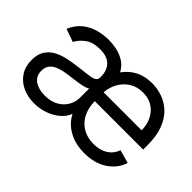

<svg xmlns="http://www.w3.org/2000/svg" viewBox="-93 -826 1110 1110"><g transform="rotate(45 462.5 -270.5)"><path d="M647.7 11.4Q573.9 11.4 519.9 -18.6Q465.9 -48.7 440.3 -99.4H437.5Q426.8 -68.9 397.5 -43.3Q368.3 -17.8 326.5 -2.5Q284.8 12.8 237.2 12.8Q185.4 12.8 143.1 -6.9Q100.9 -26.6 76 -64.1Q51.1 -101.6 51.1 -154.8Q51.1 -201.7 69.8 -231Q88.4 -260.3 119.1 -277.2Q149.9 -294 187.5 -302.4Q225.1 -310.7 262.8 -315.3Q312.5 -321.7 343.6 -325.3Q374.6 -328.8 389 -337Q403.4 -345.2 403.4 -365.1V-367.9Q403.4 -420.1 374.6 -449.4Q345.9 -478.7 288.4 -478.7Q228.7 -478.7 194.4 -452.4Q160.2 -426.1 146.3 -396.3L66.8 -424.7Q88.1 -474.4 123.8 -502.3Q159.4 -530.2 201.9 -541.4Q244.3 -552.6 285.5 -552.6Q311.4 -552.6 345.2 -546.5Q378.9 -540.5 411 -522Q443.2 -503.6 463.8 -465.6Q492.9 -506.7 536.9 -529.7Q581 -552.6 639.2 -552.6Q681.8 -552.6 723.4 -538.4Q764.9 -524.1 799 -492.4Q833.1 -460.6 853.3 -408.4Q873.6 -356.2 873.6 -279.8V-244.3H477.6Q480.5 -157 527.5 -110.4Q574.6 -63.9 647.7 -63.9Q697.1 -63.9 732.6 -85.2Q768.1 -106.5 784.1 -149.1L865.1 -126.4Q845.9 -64.6 788.4 -26.6Q730.8 11.4 647.7 11.4ZM250 -62.5Q299.7 -62.5 334 -82Q368.3 -101.6 385.8 -132.5Q403.4 -163.4 403.4 -197.4V-274.1Q398.1 -267.8 380.1 -262.6Q362.2 -257.5 339 -253.7Q315.7 -250 293.9 -247.3Q272 -244.7 258.5 -242.9Q225.9 -238.6 197.6 -229.2Q169.4 -219.8 152.2 -201.2Q134.9 -182.5 134.9 -150.6Q134.9 -106.9 167.4 -84.7Q199.9 -62.5 250 -62.5ZM477.6 -316.8H788.4Q788.4 -386 747.9 -431.6Q707.4 -477.3 639.2 -477.3Q591.3 -477.3 556.1 -454.7Q521 -432.2 500.7 -395.6Q480.5 -359 477.6 -316.8Z"/></g></svg>

Font: Inter Zeller
Style: Regular
Weight: 400
Designer: Rasmus Andersson; Joe Bland
Foundry: zeller
Version: Version 3.015;git-dec3a8cb1